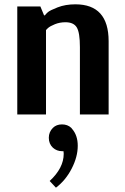

<svg xmlns="http://www.w3.org/2000/svg" viewBox="-20 -530 578 889"><path d="M60 0V-500H167L184 -459H188Q192 -465 201.5 -473.5Q211 -482 247 -496Q283 -510 329 -510Q483 -510 483 -339V0H350V-312Q350 -379 335.5 -403Q321 -427 283 -427Q257 -427 234.5 -418Q212 -409 202 -400L193 -391V0ZM239 339 210 308Q275 248 275 182Q275 180 274.5 176Q274 172 274 170H267Q243 170 225 154Q206 136 206 108Q206 81 225 62Q241 46 267 46Q293 46 310 62L314 67Q340 97 340 145Q340 196 312 250.5Q284 305 239 339Z"/></svg>

Font: Arsenal
Style: Bold
Weight: 700
Designer: Andrij Shevchenko
Foundry: Stairsfor
Version: Version 2.001;PS 002.001;hotconv 1.0.88;makeotf.lib2.5.64775